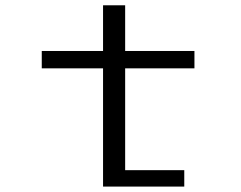

<svg xmlns="http://www.w3.org/2000/svg" viewBox="-20 -688 890 708"><path d="M441.5 -60.5H659.5V0H360V-436H134V-500H360V-668.5H441.5V-500H697V-436H441.5Z"/></svg>

Font: League Mono Wide Light
Style: Regular
Weight: 300
Width: 8
Designer: Tyler Finck
Foundry: The League of Moveable Type / Tyler Finck
Version: Version 2.210